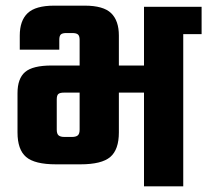

<svg xmlns="http://www.w3.org/2000/svg" viewBox="-20 -660 734 680"><path d="M694 -636V-539H629V0H490V-332H401V-191Q401 -130 370.5 -104Q340 -78 265 -78H178Q103 -78 72.5 -104Q42 -130 42 -191V-330Q42 -382 69 -405Q96 -428 163 -428H262V-519Q262 -533 256 -538Q250 -543 236 -543H215Q201 -543 195.5 -538Q190 -533 190 -519V-484H50V-534Q50 -587 78 -613.5Q106 -640 172 -640H280Q346 -640 373.5 -613.5Q401 -587 401 -534V-428H490V-636ZM262 -201V-332H207Q192 -332 186.5 -327Q181 -322 181 -308V-201Q181 -186 187.5 -180.5Q194 -175 208 -175H235Q249 -175 255.5 -180.5Q262 -186 262 -201Z"/></svg>

Font: Teko SemiBold
Style: Regular
Weight: 600
Designer: Manushi Parikh, Jonny Pinhorn
Foundry: Indian Type Foundry
Version: Version 1.106;PS 1.0;hotconv 1.0.78;makeotf.lib2.5.61930; tt